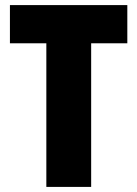

<svg xmlns="http://www.w3.org/2000/svg" viewBox="-20 -734 539 754"><path d="M338 0H162V-564H19V-714H480V-564H338Z"/></svg>

Font: Noto Sans Lao Looped Condensed Black
Style: Regular
Weight: 900
Width: 3
Designer: Mark Frömberg, Ben Mitchell
Foundry: The Fontpad Ltd
Version: Version 1.002; ttfautohint (v1.8.4.7-5d5b)